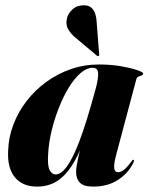

<svg xmlns="http://www.w3.org/2000/svg" viewBox="-20 -698 562 728"><path d="M422.5 -118.5Q410.5 -74 413 -59.5Q415.5 -45 427.5 -45Q437.5 -45 449 -53.5Q460.5 -62 477.5 -84.5Q481 -89.5 482.5 -91Q484 -92.5 485.5 -92Q488 -92 488 -88.5Q488 -85 484.5 -79Q465.5 -40.5 426.8 -15.5Q388 9.5 333 9.5Q297.5 9.5 283 -5.2Q268.5 -20 268.5 -46.5Q268.5 -55 270.5 -68Q272.5 -81 276 -97.2Q279.5 -113.5 284 -131Q288.5 -148.5 293.5 -166L298.5 -164Q277 -108 252 -69.2Q227 -30.5 195 -10.5Q163 9.5 120 9.5Q65.5 9.5 36.2 -26Q7 -61.5 11 -128Q12.5 -178 30.8 -225.8Q49 -273.5 80.8 -314.8Q112.5 -356 155 -387Q197.5 -418 248.2 -435.8Q299 -453.5 355.5 -453.5Q400 -453.5 438 -447Q476 -440.5 499.2 -432.5Q522.5 -424.5 522.5 -419.5Q522.5 -413.5 516.8 -411.8Q511 -410 505 -407.5Q499 -405 497 -398ZM162.5 -113Q159.5 -70 168.2 -53.2Q177 -36.5 191 -36.5Q205 -36.5 219.2 -50Q233.5 -63.5 248.5 -90.5Q263.5 -117.5 279 -157.2Q294.5 -197 310.5 -249.2Q326.5 -301.5 344 -366Q353 -401 352 -421Q351 -441 331.5 -441Q308.5 -441 285 -420.5Q261.5 -400 240.5 -365.5Q219.5 -331 202.8 -288.2Q186 -245.5 175.2 -200.2Q164.5 -155 162.5 -113ZM346.5 -614 356 -492.5Q356.5 -490.5 356.2 -489Q356 -487.5 354.5 -486Q353.5 -485 351.5 -485.2Q349.5 -485.5 348.5 -486L264 -557Q248 -570.5 238 -588.2Q228 -606 234.5 -631Q238.5 -647 255 -662.5Q271.5 -678 298 -678Q321 -678 333 -661.8Q345 -645.5 346.5 -614Z"/></svg>

Font: Fraunces 120pt
Style: Bold Italic
Weight: 700
Italic angle: -16°
Version: Version 1.000;[b76b70a41]